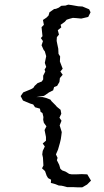

<svg xmlns="http://www.w3.org/2000/svg" viewBox="-20 -754 448 827"><path d="M80 -356 114 -370 124 -376 129 -384 142 -396 160 -403 166 -412V-428L175 -446L172 -454L179 -466L173 -483L179 -512L173 -533L168 -539L159 -559L165 -577L156 -590L163 -598L159 -637L169 -647L165 -668L180 -678L189 -687L193 -701L213 -715L221 -716L233 -721L244 -729L262 -730L274 -734L289 -732L317 -727L335 -726L364 -714L370 -701L360 -681L330 -674L309 -676L294 -677L279 -673L267 -669L259 -660L241 -647L244 -636L229 -624L234 -605L225 -594L224 -578L227 -563L231 -544L232 -522L239 -511L238 -489L250 -458L240 -446L250 -432L238 -418L236 -401L226 -384L213 -379L209 -365L191 -356L174 -344L169 -341L137 -336H163L179 -332L197 -325L202 -318L220 -300L225 -294L241 -281L244 -264L236 -247L245 -234L237 -214L246 -185L244 -169L242 -155L238 -138L230 -110L221 -89L228 -74L225 -64L235 -44L240 -27L248 -20L262 -15L278 -5L289 -3H307L332 -4L356 -3L372 24L355 41L334 53H316L295 52H269L246 46L233 45L218 39L199 34L200 20L187 13L181 3L174 -17L161 -29L167 -41L165 -75L162 -89L164 -104L173 -123L164 -136L178 -148V-164L172 -194L180 -210L169 -225L166 -238L167 -250L163 -267L155 -272L152 -286L131 -292L123 -304L110 -308L79 -321L69 -340Z"/></svg>

Font: Winky Rough Light
Style: Regular
Weight: 300
Designer: Simon Atzbach
Foundry: typofactur
Version: Version 1.206; ttfautohint (v1.8.4.7-5d5b)